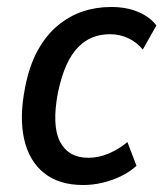

<svg xmlns="http://www.w3.org/2000/svg" viewBox="-20 -521 468 550"><path d="M218 9Q149 9 106 -25.5Q63 -60 49 -123Q35 -186 52 -271Q64 -333 88 -376.5Q112 -420 145 -447.5Q178 -475 216.5 -488Q255 -501 298 -501Q342 -501 375.5 -487Q409 -473 428 -448L389 -379Q372 -400 347.5 -411.5Q323 -423 295 -423Q269 -423 246.5 -414.5Q224 -406 204.5 -386.5Q185 -367 170.5 -335Q156 -303 146 -256Q128 -161 152 -115Q176 -69 233 -69Q263 -69 292 -81.5Q321 -94 345 -114L371 -46Q351 -28 326 -16Q301 -4 273.5 2.5Q246 9 218 9Z"/></svg>

Font: Nunito Sans 10pt Condensed SemiBold
Style: Italic
Weight: 600
Width: 3
Italic angle: -9°
Designer: Vernon Adams
Foundry: Vernon Adams
Version: Version 3.101;gftools[0.9.27]